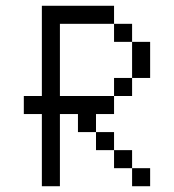

<svg xmlns="http://www.w3.org/2000/svg" viewBox="-20 -645 602 665"><path d="M62.5 -250H125V0H187.5V-250H250V-187.5H312.5V-250H375V-312.5H187.5V-562.5H375V-625H125V-312.5H62.5ZM312.5 -125H375V-187.5H312.5ZM375 -62.5H437.5V-125H375ZM375 -312.5H437.5V-375H375ZM375 -500H437.5V-562.5H375ZM437.5 0H500V-62.5H437.5ZM437.5 -375H500V-500H437.5Z"/></svg>

Font: ChillMoonMono
Style: Regular
Weight: 400
Designer: Warren2060
Foundry: ChillType
Version: Version 1.000;Glyphs 3.1.1 (3135)